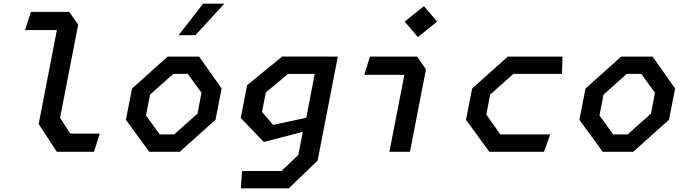

<svg xmlns="http://www.w3.org/2000/svg" viewBox="-20 -830 3760 1050"><path d="M290.5 0H494L525.5 -99.5H364.5L308.5 -186L407.5 -695L359 -765H149L117 -665.5H291L191.5 -151.5Z M796 0H963L1158.5 -175L1192 -346L1069 -520.5H897L702 -346L668.5 -175ZM778.5 -198.5 800.5 -312.5 927.5 -426H1007L1082 -322.5L1060 -208.5L932.5 -95H853.5ZM956.5 -637.5 1091 -810H1207L1048.5 -637.5Z M1297.5 200H1559L1717 48L1827.5 -520.5H1776V-521H1523.5L1331.5 -364.5L1296.5 -185L1422.5 -53.5L1636 -109L1611.5 17L1519.5 105H1303.5ZM1413 -217.5 1433.5 -324 1554.5 -425.5H1701L1655 -186L1473.5 -147Z M2109.5 0H2222L2309.5 -450.5L2261.5 -520.5H2003.5L1972 -421H2191.5ZM2193 -712 2265.5 -627 2370.5 -712 2298.5 -796.5Z M2656 0H2955L2989 -95H2716L2639.5 -203.5L2660.5 -312.5L2787.5 -426H3053.5L3056 -520.5H2757L2562 -346L2528.5 -175Z M3276 0H3443L3638.5 -175L3672 -346L3549 -520.5H3377L3182 -346L3148.5 -175ZM3258.5 -198.5 3280.5 -312.5 3407.5 -426H3487L3562 -322.5L3540 -208.5L3412.5 -95H3333.5Z"/></svg>

Font: Monaspace Krypton Medium
Style: Italic
Weight: 500
Italic angle: -11°
Designer: Riley Cran & the Lettermatic Team
Foundry: Lettermatic
Version: Version 1.101 (Monaspace Krypton)